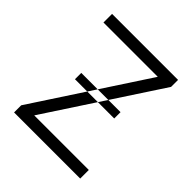

<svg xmlns="http://www.w3.org/2000/svg" viewBox="-196 -869 1010 1010"><g transform="rotate(45 309.0 -363.5)"><path d="M467 -665H63V-729H554V-677L151 -62H557V2H65V-51ZM460 -395H168V-348H460Z"/></g></svg>

Font: Sinter Normal
Style: Regular
Weight: 350
Foundry: Adobe & rsms
Version: Version 1.000